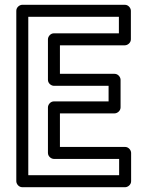

<svg xmlns="http://www.w3.org/2000/svg" viewBox="-20 -756 604 801"><path d="M433 -333H205C190 -333 180 -319 180 -308V-118C180 -103 194 -93 205 -93H477V-25H98V-686H476V-617H205C190 -617 180 -603 180 -592V-423C180 -408 194 -398 205 -398H433ZM458 -283C469 -283 483 -293 483 -308V-423C483 -434 473 -448 458 -448H230V-567H501C512 -567 526 -577 526 -592V-711C526 -722 516 -736 501 -736H73C62 -736 48 -726 48 -711V0C48 11 58 25 73 25H502C513 25 527 15 527 0V-118C527 -129 517 -143 502 -143H230V-283Z"/></svg>

Font: Asimov
Style: NarOu
Weight: 500
Designer: Google
Version: Version 2.000980; 2014